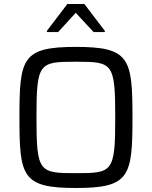

<svg xmlns="http://www.w3.org/2000/svg" viewBox="-20 -930 758 958"><path d="M214 -770H270L358 -866L447 -770H503V-776L401 -910H316L214 -776ZM359 8C627 8 641 -49 641 -344C641 -639 627 -696 359 -696C90 -696 77 -639 77 -344C77 -49 90 8 359 8ZM359 -66C175 -66 162 -71 162 -344C162 -617 175 -622 359 -622C542 -622 555 -617 555 -344C555 -71 542 -66 359 -66Z"/></svg>

Font: Saira UNSAM SC
Style: Regular
Weight: 400
Designer: Hector Gatti with collaboration of the Omnibus-Type team
Foundry: Omnibus-Type
Version: Version 1.072;PS 001.072;hotconv 1.0.88;makeotf.lib2.5.64775